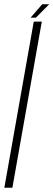

<svg xmlns="http://www.w3.org/2000/svg" viewBox="-30 -887 252 907"><path d="M-9.5 0H28.5L167.5 -785H129.5ZM114.5 -803.5H139.5L202.5 -867H169.5Z"/></svg>

Font: Anybody Condensed ExtraLight
Style: Italic
Weight: 250
Width: 3
Italic angle: -10°
Version: Version 1.113;gftools[0.9.25]